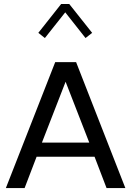

<svg xmlns="http://www.w3.org/2000/svg" viewBox="-20 -957 667 977"><path d="M166.3 -159.6H461.1L522.2 0H617.9L367.2 -641H261L9.8 0H105.2ZM193.4 -231.5 313.8 -541 434.2 -231.5ZM448.9 -789.8 332.3 -936.7H291.2L175 -789.8L208.4 -763.5L312 -894.2L415.2 -763.5Z"/></svg>

Font: Estedad-VF-FD Black
Style: Regular
Weight: 900
Designer: Amin Abedi
Version: Version 4.000